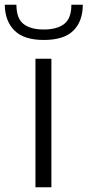

<svg xmlns="http://www.w3.org/2000/svg" viewBox="-69 -787 368 807"><path d="M80 -540H147V0H80ZM115 -619Q32 -619 -8 -658.5Q-48 -698 -49 -767H0Q0 -710 29.5 -686.5Q59 -663 115 -663Q171 -663 201 -686.5Q231 -710 231 -767H279Q279 -698 239.5 -658.5Q200 -619 115 -619Z"/></svg>

Font: EncodeSans
Style: Light
Weight: 300
Designer: Pablo Impallari, Andres Torresi
Foundry: Pablo Impallari, Andres Torresi
Version: Version 1.000; ttfautohint (v1.4.1)